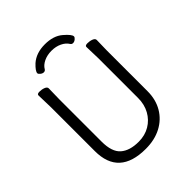

<svg xmlns="http://www.w3.org/2000/svg" viewBox="-246 -1039 1203 1203"><g transform="rotate(-45 355.0 -437.5)"><path d="M196 -798Q196 -816 233 -851Q281 -893 357 -893Q433 -893 477.5 -855Q522 -817 522 -799Q522 -791 511 -782Q500 -773 488.5 -773Q477 -773 471 -783Q457 -806 427 -820.5Q397 -835 358.5 -835Q320 -835 290 -820.5Q260 -806 247 -783Q241 -773 229.5 -773Q218 -773 207 -782Q196 -791 196 -798ZM180 -680 178 -584V-210Q178 -119 220.5 -82Q263 -45 342 -45Q398 -45 441 -70.5Q484 -96 508.5 -140.5Q533 -185 533 -242V-595L530 -697Q530 -709 551 -709Q572 -709 589.5 -702Q607 -695 607 -682L605 -594V-230Q605 -156 572 -100Q539 -44 480 -13Q421 18 342 18Q106 18 106 -198V-586L103 -695Q103 -707 124 -707Q145 -707 162.5 -700Q180 -693 180 -680Z"/></g></svg>

Font: QiushuiShotai Bright
Style: Regular
Weight: 400
Designer: Christian Thalmann (Catharsis Fonts)
Version: Version 1.250;